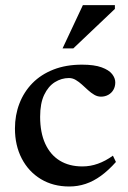

<svg xmlns="http://www.w3.org/2000/svg" viewBox="-20 -700 488 732"><path d="M292.5 -453.5Q339.5 -453.5 367.5 -443.2Q395.5 -433 407.5 -417.5Q419.5 -402 419.5 -386Q419.5 -370 412.5 -357.8Q405.5 -345.5 393 -338.5Q380.5 -331.5 365 -331.5Q351.5 -331.5 339.2 -338.8Q327 -346 315.5 -356.5Q304 -367 292.5 -377.5Q281 -388 268.8 -395.2Q256.5 -402.5 243 -402.5Q214.5 -402.5 189.2 -386.8Q164 -371 148.5 -338.5Q133 -306 133 -255Q133 -194.5 152.5 -152Q172 -109.5 208 -87.5Q244 -65.5 294 -65.5Q324.5 -65.5 353.2 -75.8Q382 -86 410.5 -106.5L422 -82.5Q393.5 -50.5 365 -29.8Q336.5 -9 306.5 1Q276.5 11 244 11Q182.5 11 135.8 -17.2Q89 -45.5 63 -95.5Q37 -145.5 37 -210Q37 -261 54 -305.2Q71 -349.5 103.5 -382.8Q136 -416 183.8 -434.8Q231.5 -453.5 292.5 -453.5ZM218.5 -515.5 296 -680.5H418V-666L259.5 -515.5Z"/></svg>

Font: Newsreader 16pt 16pt Medium
Style: Regular
Weight: 500
Version: Version 1.003